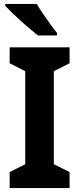

<svg xmlns="http://www.w3.org/2000/svg" viewBox="-20 -954 402 974"><path d="M333 0H29V-81L108 -121V-593L29 -633V-714H333V-633L253 -593V-121L333 -81ZM167 -934Q179 -912 198 -884.5Q217 -857 236 -830.5Q255 -804 269 -787V-774H173Q156 -787 133 -806.5Q110 -826 85.5 -848Q61 -870 40.5 -890Q20 -910 7 -924V-934Z"/></svg>

Font: Noto Sans Sinhala SemiCondensed
Style: Bold
Weight: 700
Width: 4
Designer: Jelle Bosma - Monotype Design Team
Foundry: Monotype Imaging Inc.
Version: Version 2.006; ttfautohint (v1.8.4.7-5d5b)